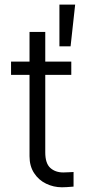

<svg xmlns="http://www.w3.org/2000/svg" viewBox="-20 -794 374 822"><path d="M285.2 -473.6H173.8V-141.6Q173.8 -94.7 195.3 -75.2Q216.8 -55.7 251 -55.7L275.4 -56.6Q283.2 -57.6 294.9 -57.6V4.9Q262.7 7.8 245.1 7.8Q209.5 7.8 177.5 -7.6Q145.5 -22.9 126 -53Q106.4 -83 106.4 -125V-473.6H27.3V-530.3H106.4V-657.2H173.8V-530.3H285.2ZM234.4 -774.4H301.8L282.2 -595.7H234.4Z"/></svg>

Font: Pretendard Std Light
Style: Regular
Weight: 300
Designer: Base glyphs from Inter by Rasmus Andersson; Hangeul glyphs from Noto Sans CJK(Source Han Sans) by Jang Soo-young and Kan
Foundry: Kil Hyung-jin
Version: Version 1.309